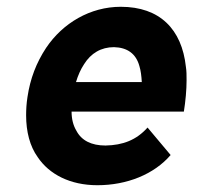

<svg xmlns="http://www.w3.org/2000/svg" viewBox="-20 -541 581 566"><path d="M291 -112C249 -112 220 -127 205 -156C196 -171 191 -190 191 -212H522C527 -243 530 -276 530 -304C530 -319 530 -332 528 -344C516 -455 451 -521 336 -521C246 -521 165 -473 116 -400C87 -356 69 -309 61 -255C58 -236 57 -218 57 -201C57 -153 68 -110 91 -78C125 -27 187 5 267 5C354 5 434 -27 483 -84L415 -165C382 -128 342 -113 291 -112ZM316 -402C355 -401 381 -383 391 -346C395 -333 397 -317 398 -299H204C210 -319 218 -337 228 -352C248 -384 278 -402 316 -402Z"/></svg>

Font: Arthouse Owned
Style: Bold Italic
Weight: 700
Italic angle: -10°
Designer: Jeremy Tribby
Foundry: Tribby Type
Version: Version 1.000;PS 001.000;hotconv 1.0.88;makeotf.lib2.5.64775